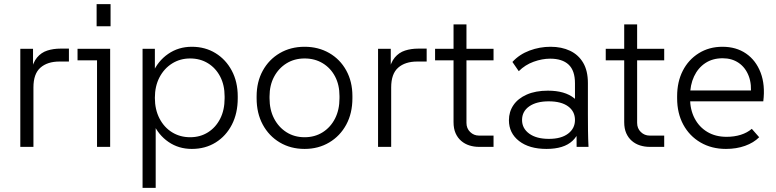

<svg xmlns="http://www.w3.org/2000/svg" viewBox="-20 -716 3785 936"><path d="M79 0V-478H141V-364L131 -365Q140 -411 160.5 -435.5Q181 -460 210.5 -469.5Q240 -479 275 -479H316V-416H270Q211 -416 177 -386Q143 -356 143 -290V0Z M453 0V-450L482 -422H358V-478H517V0ZM451 -588V-696H519V-588Z M675 200V-478H735V-346L724 -359Q749 -418 799.5 -453Q850 -488 915 -488Q980 -488 1030.5 -457Q1081 -426 1110 -371.5Q1139 -317 1139 -246V-237Q1139 -164 1110.5 -108.5Q1082 -53 1031.5 -21.5Q981 10 915 10Q851 10 801.5 -24Q752 -58 727 -115L739 -129V200ZM907 -47Q956 -47 994 -71Q1032 -95 1053.5 -137.5Q1075 -180 1075 -237V-246Q1075 -301 1053.5 -342.5Q1032 -384 994 -407.5Q956 -431 907 -431Q858 -431 819 -406.5Q780 -382 757.5 -339Q735 -296 735 -239Q735 -182 757.5 -138.5Q780 -95 819 -71Q858 -47 907 -47Z M1465 10Q1397 10 1344 -21.5Q1291 -53 1261 -108.5Q1231 -164 1231 -237V-246Q1231 -317 1261 -371.5Q1291 -426 1344 -457Q1397 -488 1465 -488Q1532 -488 1585 -457.5Q1638 -427 1668 -372.5Q1698 -318 1698 -248V-237Q1698 -164 1668 -108.5Q1638 -53 1585 -21.5Q1532 10 1465 10ZM1465 -47Q1515 -47 1553.5 -71.5Q1592 -96 1613.5 -138.5Q1635 -181 1635 -237V-248Q1635 -302 1613.5 -343Q1592 -384 1553.5 -407.5Q1515 -431 1465 -431Q1415 -431 1376.5 -407Q1338 -383 1316 -341.5Q1294 -300 1294 -246V-237Q1294 -181 1316 -138.5Q1338 -96 1376.5 -71.5Q1415 -47 1465 -47Z M1823 0V-478H1885V-364L1875 -365Q1884 -411 1904.5 -435.5Q1925 -460 1954.5 -469.5Q1984 -479 2019 -479H2060V-416H2014Q1955 -416 1921 -386Q1887 -356 1887 -290V0Z M2315 0Q2291 0 2268.5 -7Q2246 -14 2228.5 -29Q2211 -44 2201 -66.5Q2191 -89 2191 -121V-597H2254V-117Q2254 -90 2272 -72.5Q2290 -55 2315 -55H2386V0ZM2101 -422V-478H2386V-422Z M2791 0 2790 -174 2783 -193V-310Q2783 -372 2752 -401Q2721 -430 2662 -430Q2623 -430 2581.5 -415Q2540 -400 2509 -369L2478 -414Q2512 -451 2561.5 -469.5Q2611 -488 2664 -488Q2718 -488 2759 -468.5Q2800 -449 2823 -410Q2846 -371 2846 -311V-159Q2846 -119 2846.5 -79.5Q2847 -40 2849 0ZM2644 10Q2560 10 2510.5 -28.5Q2461 -67 2461 -130Q2461 -171 2483 -203.5Q2505 -236 2548 -255Q2591 -274 2651 -274Q2734 -274 2779.5 -237Q2825 -200 2825 -139H2813Q2813 -69 2771 -29.5Q2729 10 2644 10ZM2656 -39Q2716 -39 2749.5 -64.5Q2783 -90 2783 -131Q2783 -173 2749.5 -197.5Q2716 -222 2655 -222Q2595 -222 2560 -197.5Q2525 -173 2525 -131Q2525 -90 2560 -64.5Q2595 -39 2656 -39Z M3147 0Q3123 0 3100.5 -7Q3078 -14 3060.5 -29Q3043 -44 3033 -66.5Q3023 -89 3023 -121V-597H3086V-117Q3086 -90 3104 -72.5Q3122 -55 3147 -55H3218V0ZM2933 -422V-478H3218V-422Z M3519 10Q3449 10 3395 -21.5Q3341 -53 3311 -108.5Q3281 -164 3281 -237V-247Q3281 -317 3308.5 -371Q3336 -425 3386.5 -456.5Q3437 -488 3502 -488Q3569 -488 3617 -455Q3665 -422 3688 -362Q3711 -302 3701 -222H3327V-275H3667L3639 -247Q3646 -304 3630 -345.5Q3614 -387 3581 -409.5Q3548 -432 3503 -432Q3454 -432 3418.5 -408.5Q3383 -385 3363.5 -343.5Q3344 -302 3344 -247V-237Q3344 -182 3366 -139.5Q3388 -97 3428 -73Q3468 -49 3522 -49Q3560 -49 3591.5 -59Q3623 -69 3645 -88L3681 -47Q3654 -20 3612 -5Q3570 10 3519 10Z"/></svg>

Font: SUSE Light
Style: Regular
Weight: 300
Designer: Rene Bieder
Foundry: SUSE
Version: Version 1.000